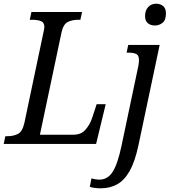

<svg xmlns="http://www.w3.org/2000/svg" viewBox="-39 -779 918 1039"><path d="M-19 0 -10 -42H2Q33 -42 57.5 -54Q82 -66 93 -114L196 -603Q198 -611 199.5 -619.5Q201 -628 201 -633Q201 -658 182 -665Q163 -672 134 -672H122L131 -714H405L396 -672H384Q353 -672 328.5 -660.5Q304 -649 294 -604L177 -50H357Q400 -50 423.5 -77Q447 -104 459 -139L484 -215H533L481 0ZM800 -641Q776 -641 761 -653.5Q746 -666 746 -692Q746 -723 763 -741Q780 -759 806 -759Q828 -759 843.5 -746.5Q859 -734 859 -707Q859 -670 840.5 -655.5Q822 -641 800 -641ZM506 240Q490 240 474 238Q458 236 447 232L456 186Q464 189 476 191Q488 193 499 193Q544 193 571 150.5Q598 108 619 8L710 -424Q713 -442 713 -454Q713 -480 698 -487Q683 -494 658 -494H646L655 -536H825L710 8Q691 97 662 147.5Q633 198 594 219Q555 240 506 240Z"/></svg>

Font: Noto Serif SemiCondensed
Style: Italic
Weight: 400
Width: 4
Italic angle: -12°
Designer: Monotype Design Team
Foundry: Monotype Imaging Inc.
Version: Version 2.013